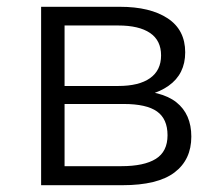

<svg xmlns="http://www.w3.org/2000/svg" viewBox="-20 -545 648 565"><path d="M101 0V-525H333Q422 -525 473.5 -491Q525 -457 525 -391Q525 -327 476 -292.5Q427 -258 347 -258L361 -279Q455 -279 499 -244Q543 -209 543 -143Q543 -75 493.5 -37.5Q444 0 340 0ZM170 -56H337Q404 -56 438.5 -77.5Q473 -99 473 -147Q473 -195 442 -217Q411 -239 344 -239H170ZM170 -292H328Q389 -292 421.5 -315Q454 -338 454 -382Q454 -426 421.5 -448Q389 -470 328 -470H170Z"/></svg>

Font: MOST Montserrat
Style: Regular
Weight: 400
Designer: Julieta Ulanovsky
Foundry: Julieta Ulanovsky
Version: Version 8.000;March 11, 2024;FontCreator 15.0.0.2926 64-bit